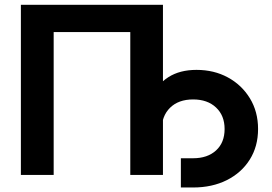

<svg xmlns="http://www.w3.org/2000/svg" viewBox="-20 -748 1165 821"><path d="M676.8 -727.5V0H537.1V-610.8H209.5V0H69.3V-727.5ZM753.4 53.7V-71.3H805.7Q867.2 -71.3 903.8 -104.7Q940.4 -138.2 940.4 -196.3Q940.4 -253.9 903.8 -288.3Q867.2 -322.8 805.7 -322.8Q743.2 -322.8 707 -287.1Q670.9 -251.5 670.9 -189.9H602.1Q602.1 -271 626.7 -329.1Q651.4 -387.2 700.2 -418.2Q749 -449.2 820.3 -449.2Q895 -449.2 954.3 -417Q1013.7 -384.8 1048.6 -327.6Q1083.5 -270.5 1083.5 -196.3Q1083.5 -122.1 1048.1 -65.7Q1012.7 -9.3 950 22.2Q887.2 53.7 805.7 53.7Z"/></svg>

Font: Inter
Style: 650
Weight: 650
Designer: Rasmus Andersson
Foundry: rsms
Version: Version 4.001;git-66647c0bb